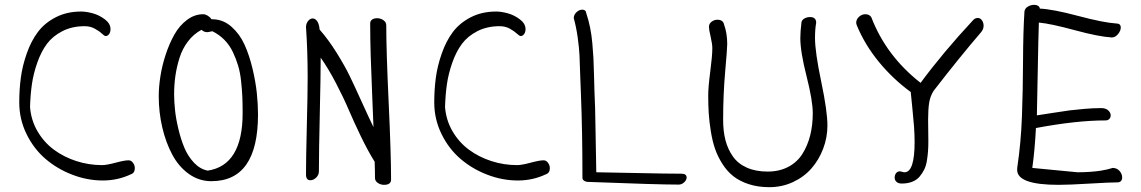

<svg xmlns="http://www.w3.org/2000/svg" viewBox="-20 -755 4750 799"><path d="M317.9 -707Q338.9 -707 365.7 -699.7Q392.6 -692.4 416.3 -674.6Q439.9 -656.7 439.9 -633.8Q439.9 -621.6 434.1 -613.3Q428.2 -605 419.9 -605Q414.6 -605 403.8 -615.2Q393.1 -625.5 374.5 -635.7Q356 -646 332 -646Q280.3 -646 240 -625.5Q199.7 -605 175.5 -572.8Q151.4 -540.5 135.3 -494.6Q119.1 -448.7 112.8 -404.5Q106.4 -360.4 105 -309.1Q109.4 -254.4 136.2 -208.5Q163.1 -162.6 204.3 -132.1Q245.6 -101.6 297.6 -84.7Q349.6 -67.9 404.8 -67.9Q423.8 -67.9 460.9 -77.9Q498 -87.9 515.1 -87.9Q525.9 -87.9 533.4 -77.6Q541 -67.4 541 -55.2Q541 -35.2 524.9 -29.8Q470.2 -3.9 408.2 -3.9Q343.3 -3.9 280.5 -28.1Q217.8 -52.2 168.9 -94.2Q120.1 -136.2 90.1 -197.8Q60.1 -259.3 60.1 -329.1Q60.1 -382.3 66.7 -431.6Q73.2 -481 91.3 -532.5Q109.4 -584 137.5 -621.6Q165.5 -659.2 211.9 -683.1Q258.3 -707 317.9 -707Z M640.6 -355Q640.6 -393.1 647.5 -437.3Q654.3 -481.4 669.4 -527.6Q684.6 -573.7 705.6 -611.1Q726.6 -648.4 758.1 -672.1Q789.6 -695.8 825.7 -695.8Q834.5 -695.8 844.5 -689.7Q854.5 -683.6 860.4 -674.8H867.7Q910.2 -673.3 944.1 -643.1Q978 -612.8 997.8 -568.8Q1017.6 -524.9 1030.8 -469.7Q1043.9 -414.6 1048.8 -367.4Q1053.7 -320.3 1053.7 -278.8Q1053.7 -1 859.4 -1Q808.1 -1 765.9 -31.2Q723.6 -61.5 696.8 -111.8Q669.9 -162.1 655.3 -224.9Q640.6 -287.6 640.6 -355ZM863.8 -625Q861.3 -625 853.8 -623Q846.2 -621.1 841.3 -621.1Q829.6 -621.1 818.4 -630.9Q785.6 -613.3 762.5 -583Q739.3 -552.7 727.3 -514.9Q715.3 -477.1 710 -439.9Q704.6 -402.8 704.6 -361.8Q704.6 -333 708.3 -297.6Q711.9 -262.2 722.2 -219Q732.4 -175.8 747.3 -140.1Q762.2 -104.5 787.6 -77.6Q813 -50.8 844.7 -44.9Q989.7 -67.4 989.7 -284.2Q989.7 -322.8 988.5 -351.1Q987.3 -379.4 983.4 -416.5Q979.5 -453.6 970.9 -481.9Q962.4 -510.3 949 -538.6Q935.5 -566.9 914.1 -588.9Q892.6 -610.8 863.8 -625Z M1520.5 -657.2Q1520.5 -668 1528.6 -673.6Q1536.6 -679.2 1549.3 -679.2Q1564 -679.2 1575.7 -670.9Q1587.4 -662.6 1587.4 -649.9Q1587.4 -543 1597.4 -328.9Q1607.4 -114.7 1607.4 -7.8Q1607.4 14.2 1578.1 14.2Q1564 14.2 1552.2 6.1Q1540.5 -2 1540.5 -14.2Q1540.5 -47.9 1539.1 -82Q1511.2 -126.5 1481.4 -188.2Q1451.7 -250 1430.2 -300.3Q1408.7 -350.6 1377.4 -410.4Q1346.2 -470.2 1314.5 -515.1Q1314.5 -439.5 1310.8 -282.5Q1307.1 -125.5 1307.1 -42Q1307.1 -26.9 1295.7 -15.9Q1284.2 -4.9 1271.5 -4.9Q1253.4 -4.9 1253.4 -28.8Q1253.4 -95.2 1256.8 -229.7Q1260.3 -364.3 1260.3 -433.1Q1260.3 -544.4 1253.4 -642.1Q1253.4 -656.7 1262 -667.5Q1270.5 -678.2 1281.2 -678.2Q1292 -678.2 1300 -666.7Q1308.1 -655.3 1310.1 -631.8Q1346.7 -590.3 1380.9 -535.4Q1415 -480.5 1434.8 -439.7Q1454.6 -398.9 1486.3 -328.9Q1518.1 -258.8 1534.2 -226.1Q1532.7 -269 1528.8 -360.4Q1524.9 -451.7 1522.7 -522.2Q1520.5 -592.8 1520.5 -657.2Z M2044.9 -707Q2065.9 -707 2092.8 -699.7Q2119.6 -692.4 2143.3 -674.6Q2167 -656.7 2167 -633.8Q2167 -621.6 2161.1 -613.3Q2155.3 -605 2147 -605Q2141.6 -605 2130.9 -615.2Q2120.1 -625.5 2101.6 -635.7Q2083 -646 2059.1 -646Q2007.3 -646 1967 -625.5Q1926.8 -605 1902.6 -572.8Q1878.4 -540.5 1862.3 -494.6Q1846.2 -448.7 1839.8 -404.5Q1833.5 -360.4 1832 -309.1Q1836.4 -254.4 1863.3 -208.5Q1890.1 -162.6 1931.4 -132.1Q1972.7 -101.6 2024.7 -84.7Q2076.7 -67.9 2131.8 -67.9Q2150.9 -67.9 2188 -77.9Q2225.1 -87.9 2242.2 -87.9Q2252.9 -87.9 2260.5 -77.6Q2268.1 -67.4 2268.1 -55.2Q2268.1 -35.2 2252 -29.8Q2197.3 -3.9 2135.3 -3.9Q2070.3 -3.9 2007.6 -28.1Q1944.8 -52.2 1896 -94.2Q1847.2 -136.2 1817.1 -197.8Q1787.1 -259.3 1787.1 -329.1Q1787.1 -382.3 1793.7 -431.6Q1800.3 -481 1818.4 -532.5Q1836.4 -584 1864.5 -621.6Q1892.6 -659.2 1939 -683.1Q1985.4 -707 2044.9 -707Z M2367.7 -679.2Q2367.7 -693.8 2379.2 -704.3Q2390.6 -714.8 2402.8 -714.8Q2418 -714.8 2419.4 -701.2Q2429.2 -671.9 2435.5 -641.1Q2441.9 -610.4 2445.1 -573.5Q2448.2 -536.6 2449.5 -513.7Q2450.7 -490.7 2451.9 -444.8Q2453.1 -398.9 2453.6 -381.8Q2457 -317.4 2458.5 -201.2Q2460 -85 2461.4 -38.1Q2512.2 -37.6 2631.8 -34.9Q2751.5 -32.2 2815.4 -32.2Q2837.4 -32.2 2837.4 -16.1Q2837.4 -5.9 2827.1 3.7Q2816.9 13.2 2804.7 13.2Q2717.3 13.2 2427.7 2Q2418.5 2 2411.1 -2.7Q2403.8 -7.3 2403.8 -15.1Q2403.8 -207.5 2397.5 -363.8Q2396 -389.6 2394.5 -440.7Q2393.1 -491.7 2391.6 -523.7Q2390.1 -555.7 2384 -599.4Q2377.9 -643.1 2367.7 -679.2Z M2944.3 -554.2Q2944.3 -571.8 2937.3 -602.1Q2930.2 -632.3 2930.2 -643.1Q2930.2 -656.2 2941.2 -664.6Q2952.1 -672.9 2965.3 -672.9Q2989.3 -672.9 2993.2 -652.8Q3006.3 -616.7 3006.3 -571.8Q3006.3 -552.7 2997.8 -457Q2989.3 -361.3 2989.3 -255.9Q2989.3 -209 2999 -171.4Q3008.8 -133.8 3030 -103.8Q3051.3 -73.7 3087.9 -57.4Q3124.5 -41 3174.3 -41Q3223.1 -41 3260.3 -60.5Q3297.4 -80.1 3319.1 -114.5Q3340.8 -148.9 3351.6 -191.7Q3362.3 -234.4 3362.3 -284.2Q3362.3 -335.9 3336.4 -438Q3310.5 -540 3310.5 -596.2Q3310.5 -623 3315.4 -663.1Q3317.4 -672.4 3327.9 -678.2Q3338.4 -684.1 3350.6 -684.1Q3376.5 -684.1 3376.5 -660.2Q3371.6 -633.8 3371.6 -597.2Q3371.6 -538.6 3397.5 -415.3Q3423.3 -292 3423.3 -232.9Q3423.3 -182.6 3405.5 -136Q3387.7 -89.4 3356.7 -54Q3325.7 -18.6 3280 2.7Q3234.4 23.9 3181.6 23.9Q3134.3 23.9 3096.2 11.5Q3058.1 -1 3032 -21.5Q3005.9 -42 2986.3 -72.8Q2966.8 -103.5 2955.8 -135.3Q2944.8 -167 2938.2 -207.8Q2931.6 -248.5 2929.4 -283Q2927.2 -317.4 2927.2 -358.9Q2927.2 -392.6 2935.8 -458Q2944.3 -523.4 2944.3 -554.2Z M3725.1 -42Q3728 -42 3734.1 -40Q3740.2 -38.1 3744.1 -38.1Q3786.1 -38.1 3786.1 -164.1Q3786.1 -194.8 3783.7 -228.5Q3781.2 -262.2 3776.6 -306.2Q3772 -350.1 3770 -372.1Q3696.3 -425.8 3637.7 -497.1Q3579.1 -568.4 3545.4 -649.9Q3543 -657.2 3543 -660.2Q3543 -674.3 3554.7 -685.1Q3566.4 -695.8 3581.1 -695.8Q3598.1 -695.8 3606 -683.1Q3667.5 -522.5 3811 -410.2Q3904.3 -536.6 4029.3 -670.9Q4037.1 -680.2 4049.3 -680.2Q4059.6 -680.2 4066.4 -670.4Q4073.2 -660.6 4073.2 -647.9Q4073.2 -632.8 4062 -620.1Q3973.1 -516.6 3865.2 -377Q3851.1 -355 3846.7 -327.6Q3842.3 -300.3 3842.3 -257.8Q3842.3 -243.7 3842.8 -213.1Q3843.3 -182.6 3843.3 -167Q3843.3 -144 3842 -126.5Q3840.8 -108.9 3837.4 -87.2Q3834 -65.4 3826.2 -49.6Q3818.4 -33.7 3806.6 -19.8Q3794.9 -5.9 3775.9 1.5Q3756.8 8.8 3732.4 8.8Q3718.3 8.8 3710.7 1.7Q3703.1 -5.4 3703.1 -16.1Q3703.1 -26.9 3709 -34.4Q3714.8 -42 3725.1 -42Z M4243.2 -707Q4244.6 -719.7 4257.1 -727.3Q4269.5 -734.9 4284.2 -734.9Q4293.5 -734.9 4300 -730.7Q4306.6 -726.6 4307.1 -719.2Q4361.3 -716.8 4466.8 -688.7Q4572.3 -660.6 4626 -657.2Q4644 -657.2 4644 -640.1Q4644 -627 4632.6 -613Q4621.1 -599.1 4606.9 -599.1Q4553.2 -602.1 4452.6 -629.4Q4352.1 -656.7 4303.2 -661.1Q4300.8 -591.8 4298.6 -461.7Q4296.4 -331.5 4294.9 -274.9Q4305.7 -276.4 4357.9 -284.7Q4410.2 -293 4431.4 -295.7Q4452.6 -298.3 4491.5 -301.8Q4530.3 -305.2 4562 -305.2Q4581.1 -305.2 4591.6 -295.9Q4602.1 -286.6 4602.1 -274.9Q4602.1 -266.1 4596.4 -260Q4590.8 -253.9 4581.1 -253.9Q4459.5 -253.9 4291 -222.2Q4286.1 -128.4 4275.9 -56.2L4463.9 -38.1Q4492.2 -38.1 4517.6 -40Q4543 -42 4558.8 -44.4Q4574.7 -46.9 4586.2 -49.6Q4597.7 -52.2 4603.5 -54.2Q4609.4 -56.2 4609.9 -56.2Q4627.9 -56.2 4638.9 -43.7Q4649.9 -31.2 4649.9 -16.1Q4649.9 -7.3 4644.8 -1.7Q4639.6 3.9 4630.9 3.9Q4600.1 3.9 4514.4 9Q4428.7 14.2 4385.3 14.2Q4212.9 14.2 4212.9 -47.9Q4212.9 -57.1 4213.9 -62Q4228.5 -160.2 4232.7 -268.8Q4236.8 -377.4 4237.3 -500.7Q4237.8 -624 4243.2 -707Z"/></svg>

Font: Zhizn
Style: Regular
Weight: 400
Designer: Peter Zharnov
Foundry: Peter Zharnov
Version: Version 1.000